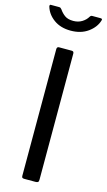

<svg xmlns="http://www.w3.org/2000/svg" viewBox="-143 -1001 582 1047"><g transform="rotate(15 148.0 -477.0)"><path d="M181 -742Q193 -742 193 -729V-17Q193 -7 189 -3.5Q185 0 175 0H112Q103 0 100 -3Q97 -6 97 -14V-728Q97 -742 109 -742ZM286 -954Q293 -954 295 -951.5Q297 -949 295 -943Q283 -903 243.5 -874.5Q204 -846 146 -846Q89 -846 50.5 -874Q12 -902 0 -944V-948Q0 -954 6 -954H52Q58 -954 61 -952Q64 -950 68 -945Q81 -926 98.5 -913.5Q116 -901 146 -901Q174 -901 195 -914Q216 -927 227 -946Q232 -954 239 -954Z"/></g></svg>

Font: Libre Franklin
Style: Regular
Weight: 400
Designer: Pablo Impallari, Rodrigo Fuenzalida
Foundry: Impallari Type
Version: Version 1.001; ttfautohint (v1.4.1)